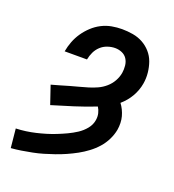

<svg xmlns="http://www.w3.org/2000/svg" viewBox="-136 -849 872 962"><g transform="rotate(20 300.0 -367.5)"><path d="M30 8 20 -93Q47 -94 72.5 -97.5Q98 -101 123.5 -107Q149 -113 174 -120.5Q199 -128 224 -138Q249 -148 273.5 -159.5Q298 -171 321 -186Q344 -201 361.5 -222.5Q379 -244 383 -270Q386 -289 382 -306Q378 -323 369 -337Q313 -315 256 -297Q199 -279 142 -262L109 -359Q132 -365 155 -372Q178 -379 201 -385.5Q224 -392 247 -398Q270 -404 293 -411Q316 -418 338 -428Q360 -438 379 -454.5Q398 -471 410 -492.5Q422 -514 426 -537Q429 -556 427 -576Q425 -596 415 -611.5Q405 -627 387.5 -634.5Q370 -642 351 -642Q331 -642 310.5 -635Q290 -628 274.5 -613.5Q259 -599 250 -580Q241 -561 237 -540H118Q123 -568 133 -594Q143 -620 159 -643.5Q175 -667 196.5 -687Q218 -707 243.5 -720Q269 -733 296.5 -738Q324 -743 351 -743Q380 -743 409 -738Q438 -733 462.5 -719.5Q487 -706 505.5 -685Q524 -664 533.5 -637.5Q543 -611 546 -581.5Q549 -552 544 -523Q541 -505 534.5 -487Q528 -469 518.5 -452.5Q509 -436 496.5 -421Q484 -406 469 -393Q479 -380 486.5 -364.5Q494 -349 498.5 -332.5Q503 -316 503.5 -297.5Q504 -279 501 -261Q496 -234 483 -207.5Q470 -181 450.5 -159Q431 -137 407 -119Q383 -101 357.5 -87Q332 -73 305 -61Q278 -49 250.5 -39.5Q223 -30 196 -22Q169 -14 141 -8.5Q113 -3 85 1.5Q57 6 30 8Z"/></g></svg>

Font: Iosevka Slab Extended
Style: Bold Italic
Weight: 700
Width: 7
Italic angle: -9°
Monospace: yes
Designer: Belleve Invis
Foundry: Belleve Invis
Version: Version 11.1.0; ttfautohint (v1.8.3)